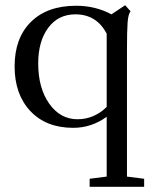

<svg xmlns="http://www.w3.org/2000/svg" viewBox="-20 -475 587 731"><path d="M321.3 236.3V205.6L386.2 197.3V-30.3Q328.1 11.7 258.8 11.7Q155.8 11.7 95.7 -52Q35.6 -115.7 35.6 -222.2Q35.6 -330.1 97.7 -391.6Q159.7 -453.1 270 -453.1Q343.3 -453.1 404.3 -420.4L456.5 -455.1L477.1 -432.1Q468.3 -421.9 465.8 -389.4Q463.4 -356.9 463.4 -282.7V197.3L528.8 205.6V236.3ZM274.9 -21Q338.4 -21 386.2 -67.9V-346.7Q347.7 -420.4 267.1 -420.4Q201.7 -420.4 163.6 -369.1Q125.5 -317.9 125.5 -233.4Q125.5 -139.6 167.5 -80.3Q209.5 -21 274.9 -21Z"/></svg>

Font: Elstob 10pt
Style: Regular
Weight: 400
Designer: Peter S. Baker
Version: Version 1.015